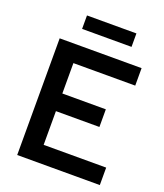

<svg xmlns="http://www.w3.org/2000/svg" viewBox="-151 -934 882 1033"><g transform="rotate(20 290.0 -417.0)"><path d="M71 0V-668H540V-568H186V-394H435V-293H186V-100H544V0ZM167 -757V-834H450V-757Z"/></g></svg>

Font: Atkinson Hyperlegible Next Medium
Style: Regular
Weight: 500
Designer: Elliott Scott, Megan Eiswerth, Linus Boman, Theodore Petrosky, Letters from Sweden
Foundry: Applied Design Works, Letters from Sweden
Version: Version 2.001